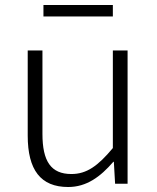

<svg xmlns="http://www.w3.org/2000/svg" viewBox="-20 -736 629 769"><path d="M253 13C327 13 382 -28 434 -88H436L441 0H491V-534H432V-143C372 -71 327 -39 266 -39C184 -39 150 -90 150 -200V-534H91V-193C91 -55 143 13 253 13ZM154 -670H432V-716H154Z"/></svg>

Font: GenYoGothic2 TW L
Style: Regular
Weight: 300
Version: Version 2.100;PS 2.1;hotconv 16.6.51;makeotf.lib2.5.65220 DE